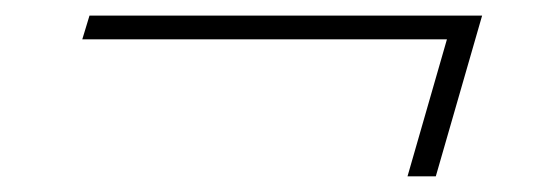

<svg xmlns="http://www.w3.org/2000/svg" viewBox="-20 -390 686 245"><path d="M595.2 -370.1 536.1 -165H500L550.3 -339.8H85L94.2 -370.1Z"/></svg>

Font: TypoPRO Playfair Display SC
Style: Bold Italic
Weight: 700
Italic angle: -14.9847°
Designer: Claus Eggers Sørensen
Foundry: Claus Eggers Sørensen
Version: Version 1.004;PS 001.004;hotconv 1.0.70;makeotf.lib2.5.58329